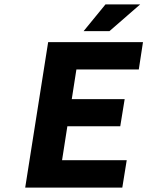

<svg xmlns="http://www.w3.org/2000/svg" viewBox="-20 -850 668 870"><path d="M358.9 -709 458 -830.1H615.2L476.1 -709ZM94.2 0 198.2 -659.2H627.9L608.9 -535.2H326.2L305.2 -400.9H544.9L524.9 -277.8H285.2L261.2 -124H554.2L534.2 0Z"/></svg>

Font: Office Code Pro D Bold Italic
Style: Regular
Weight: 700
Italic angle: -9°
Designer: Nathan Rutzky & Paul D. Hunt
Foundry: Adobe Systems Incorporated
Version: Version 1.004;PS 001.004;hotconv 1.0.70;makeotf.lib2.5.58329